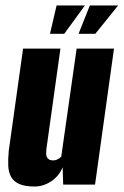

<svg xmlns="http://www.w3.org/2000/svg" viewBox="-20 -672 450 699"><path d="M106 7Q71 7 50.5 -2Q30 -11 20.5 -28Q11 -45 10 -69Q9 -93 12 -124L64 -495H200L149 -130Q148 -121 148 -113.5Q148 -106 150.5 -100.5Q153 -95 158.5 -91.5Q164 -88 173 -88Q181 -88 186.5 -90.5Q192 -93 196.5 -96Q201 -99 203 -102L259 -495H395L326 0H210L208 -63Q195 -31 166.5 -12Q138 7 106 7ZM162 -549 186 -652H289L214 -549ZM266 -549 307 -652H410L327 -549Z"/></svg>

Font: Alumni Sans ExtraBold
Style: Italic
Weight: 800
Italic angle: -8°
Designer: Robert E. Leuschke
Foundry: Robert E. Leuschke
Version: Version 1.016